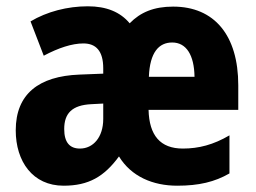

<svg xmlns="http://www.w3.org/2000/svg" viewBox="-20 -580 812 610"><path d="M530 -559C469 -559 426 -541 392 -506C362 -542 318 -560 259 -560C194 -560 129 -543 77 -512L119 -403C166 -428 209 -442 245 -442C285 -442 308 -418 308 -363V-346L232 -343C104 -338 30 -282 30 -166C30 -67 84 10 182 10C262 10 311 -19 358 -83C397 -19 466 10 543 10C612 10 662 -2 709 -29V-150C658 -120 611 -108 561 -108C489 -108 454 -150 452 -231H737V-309C737 -468 661 -559 530 -559ZM527 -445C572 -445 597 -405 598 -336H453C456 -414 485 -445 527 -445ZM270 -249 308 -251V-202C308 -144 276 -108 234 -108C202 -108 184 -127 184 -170C184 -220 209 -246 270 -249Z"/></svg>

Font: Noto Sans Khmer Condensed ExtraBold
Style: Regular
Weight: 800
Width: 3
Designer: Danh Hong and the Monotype Design Team
Foundry: Monotype Imaging Inc.
Version: Version 2.004